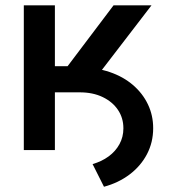

<svg xmlns="http://www.w3.org/2000/svg" viewBox="-20 -566 644 724"><path d="M136.2 -217.8V-311.5H280.8Q343.3 -311.5 394 -294.2Q444.8 -276.9 481.4 -245.4Q518.1 -213.9 537.8 -172.4Q557.6 -130.9 557.6 -82.5Q557.6 -29.3 534.2 15.4Q510.7 60.1 468.8 91.8Q426.8 123.5 372.1 138.2L329.1 52.7Q363.3 43 389.4 23.9Q415.5 4.9 430.4 -22.2Q445.3 -49.3 445.3 -82Q445.3 -121.1 424.8 -151.6Q404.3 -182.1 367.2 -200Q330.1 -217.8 280.8 -217.8ZM69.8 0V-545.9H187V-316.4H234.9L408.2 -545.9H551.3L299.3 -217.8H187V0Z"/></svg>

Font: Inter Cardless
Style: Medium
Weight: 500
Designer: Rasmus Andersson
Foundry: rsms
Version: Version 4.001;git-9221beed3